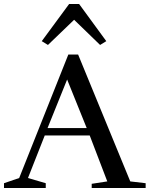

<svg xmlns="http://www.w3.org/2000/svg" viewBox="-30 -941 749 961"><path d="M-10 0V-24L66 -50L312 -668H361L622 -33L699 -24V0H429V-21L507 -33L419 -263H194L110 -50L199 -24V0ZM306 -543 208 -300H404ZM179 -735 316 -921H366L502 -735L471 -716L341 -842L210 -716Z"/></svg>

Font: Rufina
Style: Regular
Weight: 400
Designer: Martin Sommaruga
Foundry: Martin Sommaruga
Version: Version 1.001